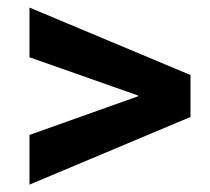

<svg xmlns="http://www.w3.org/2000/svg" viewBox="-20 -558 556 508"><path d="M58 -69.5V-201L346 -303.5V-305L58 -406.5V-538L484 -359.5V-248.5Z"/></svg>

Font: Roberto Sans
Style: Bold
Weight: 700
Designer: Google (font) & Cristiano Sobral (main changes)
Version: Version 1.000;October 12, 2021;FontCreator 14.0.0.2814 64-bi